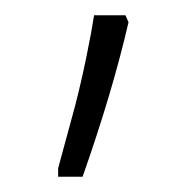

<svg xmlns="http://www.w3.org/2000/svg" viewBox="-20 -834 237 251"><path d="M56 -603H88C114 -677 134 -744 148 -805L144 -814H103C99 -788 89 -737 78 -695L56 -614Z"/></svg>

Font: Noto Serif Armenian Condensed Light
Style: Regular
Weight: 300
Width: 3
Designer: Monotype Design Team
Foundry: Monotype Imaging Inc.
Version: Version 2.008